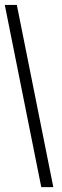

<svg xmlns="http://www.w3.org/2000/svg" viewBox="-24 -732 252 786"><path d="M44.9 -711.9 194.3 34.2H145L-4.4 -711.9H44.9Z"/></svg>

Font: XAYAX
Style: Regular
Weight: 400
Designer: Peter Wiegel
Foundry: Peter Wiegel
Version: Version 1.000 2009 initial release